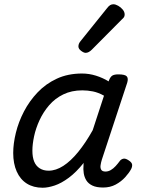

<svg xmlns="http://www.w3.org/2000/svg" viewBox="-20 -864 663 901"><path d="M180 17Q137 17 106 -2.5Q75 -22 58.5 -59Q42 -96 42 -146Q42 -190 54.5 -241Q67 -292 92.5 -341Q118 -390 156.5 -430.5Q195 -471 247 -495Q299 -519 365 -519Q398 -519 430 -509Q462 -499 490 -482L491 -486Q498 -504 507.5 -509.5Q517 -515 535 -515Q567 -515 575 -505.5Q583 -496 577 -476L458 -115Q454 -102 452 -89Q450 -76 455 -67.5Q460 -59 475 -59Q488 -59 500 -66Q512 -73 522.5 -84.5Q533 -96 541 -107Q547 -116 557.5 -119Q568 -122 583 -112Q599 -102 600 -91.5Q601 -81 595 -70Q586 -53 567.5 -32.5Q549 -12 523 2Q497 16 464 16Q433 16 414 7Q395 -2 385.5 -17Q376 -32 373 -51Q370 -70 372 -90Q372 -93 372 -95.5Q372 -98 373 -100Q338 -56 303 -30Q268 -4 236.5 6.5Q205 17 180 17ZM132 -157Q132 -126 140.5 -105.5Q149 -85 166.5 -74Q184 -63 208 -63Q242 -63 277 -85.5Q312 -108 347 -151Q382 -194 415 -253L468 -415Q441 -430 416 -435Q391 -440 366 -440Q316 -440 277 -421Q238 -402 210.5 -370Q183 -338 165.5 -300Q148 -262 140 -224.5Q132 -187 132 -157ZM382 -616Q373 -616 360.5 -625.5Q348 -635 348 -646Q348 -653 350.5 -659Q353 -665 358 -671L481 -824Q490 -836 497 -840Q504 -844 512 -844Q522 -844 534.5 -837Q547 -830 556 -819Q565 -808 565 -796Q565 -788 561.5 -783Q558 -778 552 -773L411 -631Q396 -616 382 -616Z"/></svg>

Font: Playwrite BE VLG
Style: Regular
Weight: 400
Designer: Veronika Burian, José Scaglione
Foundry: TypeTogether
Version: Version 1.002